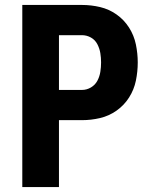

<svg xmlns="http://www.w3.org/2000/svg" viewBox="-20 -755 616 775"><path d="M70 0H218V-270H311Q348 -270 384 -278.5Q420 -287 450.5 -308.5Q481 -330 501 -361.5Q521 -393 528.5 -429.5Q536 -466 536 -503Q536 -539 528.5 -575.5Q521 -612 501 -643.5Q481 -675 450.5 -696.5Q420 -718 384 -726.5Q348 -735 311 -735H70ZM218 -392V-613H311Q330 -613 347 -603.5Q364 -594 373 -576.5Q382 -559 385 -540.5Q388 -522 388 -503Q388 -484 385 -465Q382 -446 373 -429Q364 -412 347 -402Q330 -392 311 -392Z"/></svg>

Font: Iosevka Sparkle Heavy
Style: Regular
Weight: 900
Designer: Belleve Invis
Foundry: Belleve Invis
Version: Version 4.5.0; ttfautohint (v1.8.3)